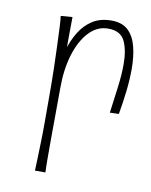

<svg xmlns="http://www.w3.org/2000/svg" viewBox="-67 -582 498 633"><g transform="rotate(10 182.5 -265.5)"><path d="M303 -231Q309 -276 314.5 -318.5Q320 -361 320 -396Q320 -444 305.5 -473.5Q291 -503 250 -503Q213 -503 185.5 -473.5Q158 -444 143 -394.5Q128 -345 128 -284L104 -249Q104 -288 108 -328Q112 -368 122 -404.5Q132 -441 149.5 -469.5Q167 -498 193 -514.5Q219 -531 256 -531Q292 -531 312 -512Q332 -493 340.5 -460Q349 -427 349 -385Q349 -350 344.5 -311Q340 -272 333 -232ZM93 0Q94 -19 94.5 -41Q95 -63 96 -92Q97 -121 97 -158.5Q97 -196 97 -246Q97 -297 96 -341Q95 -385 93.5 -420.5Q92 -456 91 -480.5Q90 -505 88 -517L127 -520Q127 -502 126.5 -471.5Q126 -441 126.5 -395Q127 -349 128 -284Q128 -234 127.5 -190.5Q127 -147 127 -110.5Q127 -74 127 -46.5Q127 -19 128 0Z"/></g></svg>

Font: Truculenta Thin
Style: Regular
Weight: 250
Version: Version 1.002